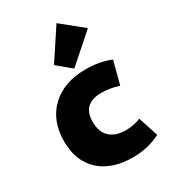

<svg xmlns="http://www.w3.org/2000/svg" viewBox="-192 -873 867 979"><g transform="rotate(-30 241.5 -384.0)"><path d="M264 -532 183 -599 301 -778 427 -676ZM299 10Q174 10 103.5 -55Q33 -120 33 -236Q33 -357 108 -428.5Q183 -500 311 -500Q394 -500 458 -473L423 -339Q372 -356 320 -356Q209 -356 209 -248Q209 -190 242 -159Q275 -128 336 -128Q382 -128 423 -145L461 -28Q386 10 299 10Z"/></g></svg>

Font: Cantarell Extra Bold
Style: Regular
Weight: 800
Designer: Dave Crossland, Nikolaus Waxweiler, Florian Fecher, Jacques Le Bailly, Eben Sorkin, Alexei Vanyashin, Alexios Zavras, Em
Version: Version 0.303